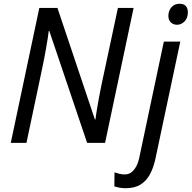

<svg xmlns="http://www.w3.org/2000/svg" viewBox="-20 -756 1014 1016"><path d="M37 0 188 -714H284L482 -124H485Q487 -142 491 -165.5Q495 -189 499.5 -215.5Q504 -242 509.5 -269Q515 -296 520 -321L604 -714H687L536 0H441L241 -592H238Q236 -576 232.5 -552.5Q229 -529 224 -501.5Q219 -474 213.5 -444.5Q208 -415 202 -388L120 0ZM645 240Q627 240 611.5 237Q596 234 585 230L586 156Q597 160 611 163.5Q625 167 641 167Q660 167 675 156Q690 145 701.5 123.5Q713 102 719 69L847 -536H934L804 77Q794 127 775 163.5Q756 200 724.5 220Q693 240 645 240ZM917 -625Q897 -625 884 -637.5Q871 -650 871 -672Q871 -689 878 -703.5Q885 -718 898 -727Q911 -736 930 -736Q953 -736 963.5 -724Q974 -712 974 -691Q974 -660 956.5 -642.5Q939 -625 917 -625Z"/></svg>

Font: Noto Sans Display
Style: Italic
Weight: 400
Italic angle: -12°
Designer: Monotype Design Team
Foundry: Monotype Imaging Inc.
Version: Version 2.003